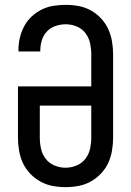

<svg xmlns="http://www.w3.org/2000/svg" viewBox="-20 -763 540 791"><path d="M250 8Q223 8 196.5 3Q170 -2 146.5 -15Q123 -28 104 -48Q85 -68 74 -92Q63 -116 58.5 -143Q54 -170 54 -196V-407H356V-539Q356 -562 351 -585Q346 -608 332 -626.5Q318 -645 296 -654Q274 -663 251 -663Q230 -663 209 -656Q188 -649 173.5 -633.5Q159 -618 152.5 -597.5Q146 -577 146 -555V-551H56V-558Q56 -584 62 -608.5Q68 -633 80 -655.5Q92 -678 111 -695.5Q130 -713 152.5 -724Q175 -735 200.5 -739Q226 -743 251 -743Q278 -743 304.5 -738Q331 -733 354.5 -720Q378 -707 396.5 -687Q415 -667 426 -643Q437 -619 441.5 -592Q446 -565 446 -539V-196Q446 -170 441.5 -143Q437 -116 426 -92Q415 -68 396 -48Q377 -28 353.5 -15Q330 -2 303.5 3Q277 8 250 8ZM250 -72Q273 -72 295 -81Q317 -90 331.5 -108.5Q346 -127 351 -150Q356 -173 356 -196V-328H144V-196Q144 -173 149 -150Q154 -127 168.5 -108.5Q183 -90 205 -81Q227 -72 250 -72Z"/></svg>

Font: Iosevka Custom Medium
Style: Regular
Weight: 500
Monospace: yes
Designer: Belleve Invis
Foundry: Belleve Invis
Version: Version 32.5.0; ttfautohint (v1.8.4)